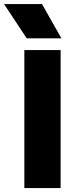

<svg xmlns="http://www.w3.org/2000/svg" viewBox="-44 -954 406 974"><path d="M79.5 0V-700H263.5V0ZM91.5 -759.5 -23.5 -933.5H169L267.5 -759.5Z"/></svg>

Font: Geologica Roman ExtraBold
Style: Regular
Weight: 800
Designer: Sindre Bremnes, Frode Helland
Foundry: Monokrom Skriftforlag AS
Version: Version 1.010;gftools[0.9.28]